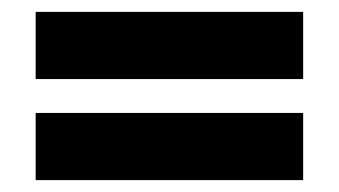

<svg xmlns="http://www.w3.org/2000/svg" viewBox="-20 -347 570 323"><path d="M40 -214H490V-327H40ZM40 -44H490V-157H40Z"/></svg>

Font: FilmFarsi_V5 Display
Style: Regular
Weight: 400
Designer: Borna Izadpanah
Foundry: Borna Izadpanah
Version: Version 1.000;PS 001.000;hotconv 1.0.88;makeotf.lib2.5.64775